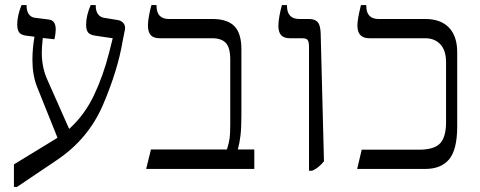

<svg xmlns="http://www.w3.org/2000/svg" viewBox="-20 -667 1894 758"><path d="M473 -549 464 -504Q445 -390 387 -254Q329 -118 203 -34L47 71H35V-18L202 -120L207 -123L126 -325Q108 -371 108 -431Q108 -474 116 -522L85 -526Q65 -528 56.5 -538Q48 -548 48 -570Q48 -605 65 -647H85V-643Q85 -624 93.5 -611.5Q102 -599 117 -597L172 -590Q200 -587 200 -551Q200 -535 195 -512L149 -517Q145 -481 145 -459Q145 -400 167 -352L253 -158Q314 -213 351 -291Q388 -369 411 -460L425 -516L357 -526Q336 -529 328 -538.5Q320 -548 320 -570Q320 -605 338 -647H358V-643Q358 -625 366 -612.5Q374 -600 389 -597L444 -588Q459 -586 467.5 -575.5Q476 -565 473 -549Z M576 -77H876Q884 -103 886.5 -120.5Q889 -138 889 -177V-432Q889 -479 871.5 -497.5Q854 -516 818 -516H610Q586 -516 575 -528.5Q564 -541 564 -567Q564 -582 568.5 -606.5Q573 -631 578 -647H598V-644Q598 -592 647 -592H819Q878 -592 905.5 -563.5Q933 -535 933 -473V-210Q933 -162 929.5 -132.5Q926 -103 919 -77H984V0H557Z M1200 -480Q1200 -501 1195 -508.5Q1190 -516 1173 -516H1125Q1101 -516 1090 -528Q1079 -540 1079 -566Q1079 -582 1083.5 -606Q1088 -630 1093 -647H1113V-644Q1113 -592 1162 -592H1199Q1224 -592 1234.5 -579.5Q1245 -567 1246 -535L1259 -30Q1256 -26 1248 -18Q1240 -10 1232 -4Q1224 2 1212 7H1200Z M1408 -76H1634Q1694 -76 1717.5 -101Q1741 -126 1741 -185V-421Q1741 -468 1718.5 -492Q1696 -516 1659 -516H1438Q1391 -516 1391 -566Q1391 -591 1405 -647H1426V-644Q1426 -592 1475 -592H1659Q1720 -592 1752.5 -558Q1785 -524 1785 -461V-168Q1785 -77 1753.5 -38.5Q1722 0 1658 0H1390Z"/></svg>

Font: Noto Serif Hebrew Light
Style: Regular
Weight: 300
Designer: Monotype Design Team
Foundry: Monotype Imaging Inc.
Version: Version 1.000